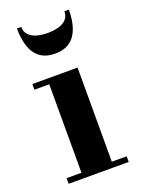

<svg xmlns="http://www.w3.org/2000/svg" viewBox="-137 -771 609 832"><g transform="rotate(-20 168.0 -354.5)"><path d="M239.5 -460V-26H308V0H31V-26H99.5V-434H31V-460ZM170 -550Q127.5 -550 101 -569.8Q74.5 -589.5 62.5 -625.2Q50.5 -661 50.5 -709H70.5Q70.5 -686 84.2 -671.8Q98 -657.5 120.5 -651.2Q143 -645 170 -645Q197 -645 219.8 -651.2Q242.5 -657.5 256 -671.8Q269.5 -686 269.5 -709H290Q290 -661 277.8 -625.2Q265.5 -589.5 239 -569.8Q212.5 -550 170 -550Z"/></g></svg>

Font: Bodoni Moda SC 9pt
Style: Bold
Weight: 700
Designer: Owen Earl
Foundry: indestructible type
Version: Version 2.005